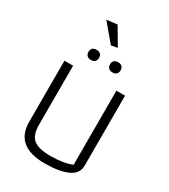

<svg xmlns="http://www.w3.org/2000/svg" viewBox="-234 -1090 1067 1210"><g transform="rotate(30 299.5 -485.0)"><path d="M177 -970 254 -979 329 -852 283 -844ZM181 -738Q181 -756 191 -765.5Q201 -775 219 -775Q238 -775 248 -765.5Q258 -756 258 -738Q258 -721 248 -711Q238 -701 219 -701Q202 -701 191.5 -711Q181 -721 181 -738ZM338 -738Q338 -756 348.5 -765.5Q359 -775 377 -775Q395 -775 405 -765.5Q415 -756 415 -738Q415 -721 405 -711Q395 -701 377 -701Q359 -701 348.5 -711Q338 -721 338 -738ZM78 -170V-614H141V-184Q141 -108 178 -79Q215 -50 300 -50Q399 -50 456 -75V-614H519V-104Q519 -46 458.5 -18.5Q398 9 293 9Q78 9 78 -170Z"/></g></svg>

Font: Athiti
Style: Regular
Weight: 400
Designer: CadsonDemak Team
Foundry: CadsonDemak
Version: Version 1.032